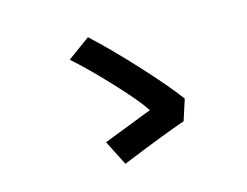

<svg xmlns="http://www.w3.org/2000/svg" viewBox="-89 -807 1178 915"><g transform="rotate(-15 500.0 -349.5)"><path d="M778.3 -261.7 745.1 -159.2Q639.6 -123 424.8 -35.2L362.3 -158.2Q484.4 -205.1 603.5 -252Q567.4 -307.6 469.7 -412.1Q372.1 -516.6 296.9 -583L408.2 -664.1Q499 -581.1 614.3 -455.6Q729.5 -330.1 778.3 -261.7Z"/></g></svg>

Font: Gen Shin Gothic Bold
Style: Bold
Weight: 700
Designer: [Source Han Sans]
Ryoko NISHIZUKA  (kana & ideographs); Paul D. Hunt (Latin, Greek & Cyrillic); Wenlong ZHANG  (bopomofo
Version: Version 1.002.20150607